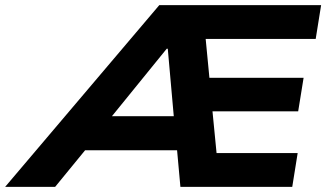

<svg xmlns="http://www.w3.org/2000/svg" viewBox="-104 -725 1266 745"><path d="M-84 0 514 -705H1142L1121 -574H639L690 -616L713 -377L658 -423H1074L1053 -293H666L716 -339L741 -83L684 -131H1051L1030 0H596L578 -198L622 -142H191L268 -193L110 0ZM543 -536 301 -238 287 -274H613L574 -232L547 -536Z"/></svg>

Font: Nunito Sans 10pt SemiExpanded ExtraBold
Style: Italic
Weight: 800
Width: 6
Italic angle: -9°
Designer: Vernon Adams
Foundry: Vernon Adams
Version: Version 3.101;gftools[0.9.27]